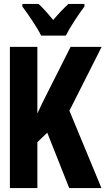

<svg xmlns="http://www.w3.org/2000/svg" viewBox="-20 -951 540 971"><path d="M30 0H169V-232L219 -280L330 0H493L331 -391L494 -714H337L221 -484Q206 -454 193.5 -429Q181 -404 169 -377V-714H30ZM188 -771H313Q329 -803 357 -846Q385 -889 407 -918V-931H326Q291 -899 249 -850Q205 -904 175 -931H93V-918Q115 -889 144.5 -844.5Q174 -800 188 -771Z"/></svg>

Font: Noto Sans Mono Condensed Extra
Style: Regular
Weight: 800
Width: 3
Designer: Monotype Design Team
Foundry: Monotype Imaging Inc.
Version: Version 1.900